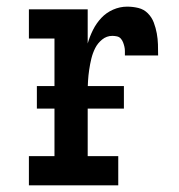

<svg xmlns="http://www.w3.org/2000/svg" viewBox="-20 -558 540 578"><path d="M67 0V-88H144V-442H67V-530H244V-427Q250 -448 260 -468Q270 -488 285 -504Q300 -520 320.5 -529Q341 -538 363 -538Q380 -538 396.5 -534Q413 -530 425 -518Q437 -506 443 -490Q449 -474 452 -457.5Q455 -441 455.5 -424.5Q456 -408 456 -391H356Q356 -398 356 -404.5Q356 -411 354.5 -417.5Q353 -424 350.5 -430.5Q348 -437 343.5 -442Q339 -447 332 -448.5Q325 -450 318 -450Q301 -450 287.5 -439Q274 -428 266.5 -413Q259 -398 255 -381.5Q251 -365 248.5 -348Q246 -331 245 -314.5Q244 -298 244 -281V-88H336V0ZM91 -231V-299H353V-231Z"/></svg>

Font: Iosevka Slab Semibold
Style: Regular
Weight: 600
Monospace: yes
Designer: Belleve Invis
Foundry: Belleve Invis
Version: Version 11.1.1; ttfautohint (v1.8.3)